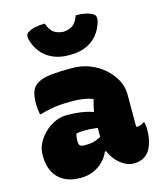

<svg xmlns="http://www.w3.org/2000/svg" viewBox="-122 -908 843 1006"><g transform="rotate(-15 300.0 -405.0)"><path d="M540 -351Q540 -337 540 -322.5Q540 -308 540 -293Q540 -278 540 -263.5Q540 -249 540 -234Q540 -219 540 -204Q540 -189 540 -174Q541 -174 544 -173.5Q547 -173 549 -173Q557 -173 566 -176.5Q575 -180 581 -186H587Q589 -180 590.5 -169Q592 -158 592 -144Q592 -103 581.5 -70.5Q571 -38 556 -22Q539 -5 520 2Q501 9 480 9Q455 9 431 -4Q407 -17 387 -39Q367 -61 355.5 -89.5Q344 -118 344 -148Q344 -181 344 -212.5Q344 -244 344 -277Q344 -291 346.5 -306.5Q349 -322 353 -338.5Q357 -355 362 -372Q345 -379 325.5 -383Q306 -387 285.5 -388.5Q265 -390 242 -390Q212 -390 185 -388Q158 -386 131 -380.5Q104 -375 76 -367H70Q67 -382 65.5 -397.5Q64 -413 64 -430Q64 -458 69.5 -480.5Q75 -503 90 -519Q105 -533 127 -541.5Q149 -550 188 -554Q227 -558 293 -558Q346 -558 390.5 -540.5Q435 -523 468.5 -493Q502 -463 521 -426.5Q540 -390 540 -351ZM223 -180Q223 -162 230 -156Q237 -150 259 -150Q280 -150 298 -153.5Q316 -157 333.5 -166Q351 -175 370 -189L377 -91H348Q337 -64 315 -41Q293 -18 261.5 -4Q230 10 189 10Q138 10 102 -9.5Q66 -29 47 -65Q28 -101 28 -151V-160Q28 -190 42.5 -219.5Q57 -249 82 -273.5Q107 -298 138.5 -312.5Q170 -327 203 -327Q246 -327 280.5 -322Q315 -317 341 -307.5Q367 -298 383 -285Q392 -279 397.5 -268Q403 -257 405.5 -241.5Q408 -226 408 -205Q386 -213 363 -217Q340 -221 318 -223Q296 -225 277 -225Q263 -225 251 -224Q239 -223 228 -220Q225 -210 224 -201Q223 -192 223 -182ZM301 -753Q335 -756 353.5 -770Q372 -784 385 -820Q414 -820 438 -815Q462 -810 478 -799Q487 -794 489 -784.5Q491 -775 489 -764Q478 -721 453 -690Q428 -659 390.5 -643Q353 -627 305 -627H297Q250 -627 212.5 -643Q175 -659 149.5 -690Q124 -721 113 -764Q111 -775 113 -784.5Q115 -794 124 -799Q140 -810 164 -815Q188 -820 217 -820Q230 -784 248.5 -770Q267 -756 301 -753Z"/></g></svg>

Font: Recursive Monospace Casual Black
Style: Regular
Weight: 900
Version: Version 1.047